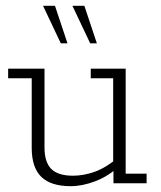

<svg xmlns="http://www.w3.org/2000/svg" viewBox="-20 -630 552 660"><path d="M223 10Q155 10 122 -22Q89 -54 89 -122V-361H8V-394H133V-123Q133 -73 156 -49.5Q179 -26 231 -26Q267 -26 305.5 -39.5Q344 -53 389 -91L369 -67V-361H292V-394H412V-33H484V0H370V-54L389 -58Q352 -24 307.5 -7Q263 10 223 10ZM290 -481 229 -610H270L313 -481ZM189 -481 128 -610H169L212 -481Z"/></svg>

Font: Rokkitt ExtraLight
Style: Regular
Weight: 250
Version: Version 3.103